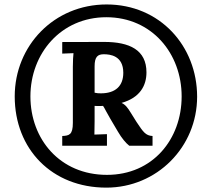

<svg xmlns="http://www.w3.org/2000/svg" viewBox="-20 -775 955 866"><path d="M568.8 -268.1C557.1 -287.1 545.9 -303.2 528.8 -310.5V-311C611.3 -334.5 640.6 -388.7 640.6 -448.7C640.6 -549.8 564.5 -585.9 449.7 -585.9L260.7 -585.4V-533.2L311.5 -535.2C310.1 -523.9 308.6 -499.5 308.6 -473.6V-220.7C308.6 -166.5 291.5 -163.1 260.7 -161.6V-117.7H462.4V-169.9L405.8 -168C406.2 -179.2 406.7 -204.6 406.7 -228.5V-297.4C410.2 -296.9 413.6 -296.9 417 -296.9H425.8H434.6C438 -296.9 441.4 -296.9 444.8 -297.4C452.6 -287.1 452.1 -280.8 512.2 -180.7C529.3 -151.4 547.4 -129.9 563 -117.7H668V-161.6C636.7 -163.1 625.5 -180.2 595.7 -225.1ZM434.6 -354C423.3 -354 418 -354.5 406.7 -356.9V-476.1C406.7 -519 420.9 -530.3 448.2 -530.3C476.1 -530.3 536.1 -524.4 536.1 -446.8C536.1 -387.7 501.5 -354 434.6 -354ZM46.4 -340.3C46.4 -102.1 214.4 71.3 459.5 71.3C688 71.3 869.1 -111.8 869.1 -338.9C869.1 -566.9 701.7 -754.9 460.9 -754.9C223.1 -754.9 46.4 -568.4 46.4 -340.3ZM117.2 -340.3C117.2 -533.7 254.9 -697.3 459.5 -697.3C665.5 -697.3 799.3 -533.2 799.3 -340.3C799.3 -147 668.9 13.7 462.4 13.7C250 13.7 117.2 -147.5 117.2 -340.3Z"/></svg>

Font: Parastoo
Style: Bold
Weight: 700
Foundry: Saber Rastikerdar (saber.rastikerdar@gmail.com)
Version: Version 2.0.1